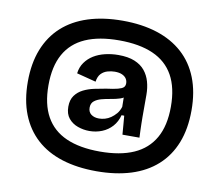

<svg xmlns="http://www.w3.org/2000/svg" viewBox="-84 -768 1133 990"><g transform="rotate(10 482.0 -273.0)"><path d="M481 121Q380 121 300.5 96Q221 71 166 21Q111 -29 82 -102.5Q53 -176 53 -273Q53 -369 82 -442.5Q111 -516 166 -566Q221 -616 300.5 -641.5Q380 -667 481 -667Q582 -667 661.5 -641.5Q741 -616 796.5 -566Q852 -516 881 -442.5Q910 -369 910 -273Q910 -176 881 -102.5Q852 -29 796.5 21Q741 71 661.5 96Q582 121 481 121ZM481 18Q587 18 658 -13.5Q729 -45 765.5 -109.5Q802 -174 802 -273Q802 -372 766 -436.5Q730 -501 658.5 -532.5Q587 -564 481 -564Q375 -564 304 -532.5Q233 -501 197 -436.5Q161 -372 161 -273Q161 -174 197 -109.5Q233 -45 304 -13.5Q375 18 481 18ZM447 -149Q462 -149 478 -153.5Q494 -158 508.5 -168Q523 -178 535.5 -192.5Q548 -207 555 -229L554 -296L571 -292Q559 -277 537.5 -270Q516 -263 490.5 -259Q465 -255 442.5 -249Q420 -243 405 -231Q390 -219 390 -196Q390 -173 406 -161Q422 -149 447 -149ZM409 -77Q378 -77 348.5 -87.5Q319 -98 300 -121Q281 -144 281 -182Q281 -218 297.5 -240.5Q314 -263 340 -276Q366 -289 397 -295.5Q428 -302 457 -307Q496 -312 517 -317.5Q538 -323 546 -330.5Q554 -338 554 -352Q554 -365 547 -376Q540 -387 525 -394Q510 -401 486 -401Q468 -401 448.5 -395.5Q429 -390 415 -375.5Q401 -361 397 -333L296 -359Q300 -392 317.5 -416.5Q335 -441 361 -457Q387 -473 420.5 -481Q454 -489 490 -489Q541 -489 575 -475Q609 -461 629 -436.5Q649 -412 658 -380Q667 -348 667 -312V-230Q667 -212 667 -195Q667 -178 667.5 -160.5Q668 -143 668.5 -125.5Q669 -108 670 -88H581Q579 -114 577 -138.5Q575 -163 573 -186H559Q550 -151 528 -126.5Q506 -102 475 -89.5Q444 -77 409 -77Z"/></g></svg>

Font: Bricolage Grotesque 48pt Condensed ExtraBold SemiBold
Style: Regular
Weight: 600
Version: Version 1.000;gftools[0.9.30]